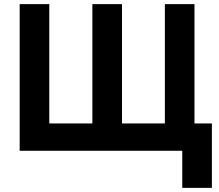

<svg xmlns="http://www.w3.org/2000/svg" viewBox="-20 -728 1055 927"><path d="M860 179V0H75V-708H218V-132H426V-708H569V-132H776V-708H919V-132H1003V179Z"/></svg>

Font: Onest
Style: Bold
Weight: 700
Designer: Dmitri Voloshin, Andrey Kudryavtsev
Foundry: Dmitri Voloshin, Andrey Kudryavtsev
Version: Version 1.000;gftools[0.9.33]